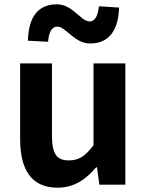

<svg xmlns="http://www.w3.org/2000/svg" viewBox="-20 -853 677 887"><path d="M396 -652C481 -652 527 -710 530 -818L437 -824C432 -777 418 -754 394 -754C353 -754 316 -833 243 -833C157 -833 112 -777 109 -665L202 -660C206 -707 220 -730 245 -730C284 -730 324 -652 396 -652ZM245 14C322 14 376 -23 424 -80H428L439 0H559V-560H412V-182C373 -131 345 -112 298 -112C242 -112 220 -141 220 -229V-560H73V-210C73 -70 125 14 245 14Z"/></svg>

Font: Spoqa Han Sans Neo Bold
Style: Bold
Weight: 700
Designer: [Spoqa Han Sans Neo] Dong-huui Kim  Younghwa Kang  Yujin Lee  [Noto Sans] Ryoko NISHIZUKA  (kana & ideographs); Paul D. 
Foundry: Spoqa (http://www.spoqa-han-sans.com)
Version: Version 1.100;hotconv 1.0.109;makeotfexe 2.5.65596